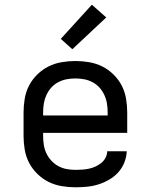

<svg xmlns="http://www.w3.org/2000/svg" viewBox="-20 -787 640 815"><path d="M300 8Q271 8 241.5 3Q212 -2 186 -15Q160 -28 138.5 -49Q117 -70 103.5 -96Q90 -122 85 -151.5Q80 -181 80 -210V-310Q80 -339 85 -368.5Q90 -398 103.5 -424Q117 -450 138.5 -471Q160 -492 186 -505Q212 -518 241.5 -523Q271 -528 300 -528Q329 -528 358.5 -523Q388 -518 414 -505Q440 -492 461.5 -471Q483 -450 496.5 -424Q510 -398 515 -368.5Q520 -339 520 -310V-223H163V-210Q163 -191 166 -172Q169 -153 177 -136Q185 -119 198 -105Q211 -91 227.5 -82Q244 -73 262.5 -69.5Q281 -66 300 -66Q315 -66 329.5 -67Q344 -68 358 -71Q372 -74 385 -80Q398 -86 409.5 -95Q421 -104 428 -117.5Q435 -131 435 -145H518Q517 -120 507.5 -96.5Q498 -73 481.5 -55Q465 -37 443.5 -24.5Q422 -12 398.5 -4.5Q375 3 350 5.5Q325 8 300 8ZM163 -297H437V-310Q437 -329 434 -347.5Q431 -366 423 -383.5Q415 -401 402.5 -415Q390 -429 373 -438Q356 -447 337.5 -450.5Q319 -454 300 -454Q281 -454 262.5 -450.5Q244 -447 227 -438Q210 -429 197.5 -415Q185 -401 177 -383.5Q169 -366 166 -347.5Q163 -329 163 -310ZM287 -578 238 -622 370 -767 431 -713Z"/></svg>

Font: R Plex Mono
Style: Regular
Weight: 400
Monospace: yes
Designer: Belleve Invis
Foundry: Belleve Invis
Version: Version 31.8.0